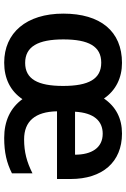

<svg xmlns="http://www.w3.org/2000/svg" viewBox="137 -729 602 916"><g transform="rotate(90 438.0 -271.0)"><path d="M617 -552C545 -552 489 -523 450 -466C411 -523 351 -552 280 -552C129 -552 45 -449 45 -272C45 -95 137 10 279 10C354 10 414 -19 453 -77C495 -19 558 10 638 10C708 10 757 -2 807 -27V-125C753 -98 706 -85 645 -85C559 -85 513 -137 511 -242H834V-307C834 -458 754 -552 617 -552ZM618 -460C686 -460 718 -406 718 -328H513C518 -418 557 -460 618 -460ZM279 -453C357 -453 390 -393 390 -271C390 -150 357 -90 280 -90C202 -90 168 -152 168 -272C168 -393 201 -453 279 -453Z"/></g></svg>

Font: Noto Sans Thai SemCond SemBd
Style: Regular
Weight: 600
Width: 4
Designer: Monotype Design Team
Foundry: Monotype Imaging Inc.
Version: Version 2.002